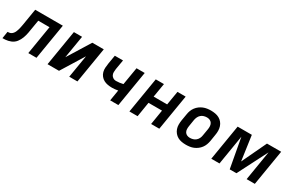

<svg xmlns="http://www.w3.org/2000/svg" viewBox="60 -1478 3645 2437"><g transform="rotate(30 1882.0 -260.0)"><path d="M343 0 412 -419H247L221 -264Q218 -245 214.5 -225Q211 -205 205.5 -185Q200 -165 193 -145.5Q186 -126 175.5 -107Q165 -88 152 -71Q139 -54 121.5 -41Q104 -28 84.5 -20Q65 -12 44.5 -7.5Q24 -3 4 -1.5Q-16 0 -36 0L-20 -101Q-5 -101 10 -104.5Q25 -108 37 -116.5Q49 -125 58.5 -137.5Q68 -150 74 -164Q80 -178 84.5 -192Q89 -206 92.5 -220Q96 -234 98.5 -248.5Q101 -263 104 -277L144 -520H549L463 0Z M625 0 711 -520H831L776 -189L981 -520H1149L1063 0H943L998 -331L793 0Z M1543 0 1569 -159Q1547 -155 1525.5 -152.5Q1504 -150 1483 -150Q1450 -150 1418.5 -155.5Q1387 -161 1360.5 -175.5Q1334 -190 1315 -214Q1296 -238 1288 -268Q1280 -298 1282.5 -330.5Q1285 -363 1290 -396L1311 -520H1431L1407 -379Q1404 -357 1403.5 -334Q1403 -311 1412.5 -292Q1422 -273 1440.5 -261.5Q1459 -250 1482 -250Q1508 -250 1534 -253.5Q1560 -257 1586 -263L1629 -520H1749L1663 0Z M1825 0 1911 -520H2031L1997 -317H2195L2229 -520H2349L2263 0H2143L2178 -216H1980L1945 0Z M2656 8Q2624 8 2592.5 2.5Q2561 -3 2535 -17.5Q2509 -32 2489.5 -55.5Q2470 -79 2460 -108Q2450 -137 2450 -169Q2450 -201 2455 -233L2472 -333Q2476 -360 2486 -387Q2496 -414 2514 -438Q2532 -462 2556 -480Q2580 -498 2607 -509Q2634 -520 2662 -524Q2690 -528 2717 -528Q2749 -528 2780.5 -522.5Q2812 -517 2838.5 -502.5Q2865 -488 2884.5 -464.5Q2904 -441 2913.5 -412Q2923 -383 2923.5 -351Q2924 -319 2918 -287L2902 -187Q2897 -160 2887 -133Q2877 -106 2859 -82Q2841 -58 2817 -40Q2793 -22 2766.5 -11Q2740 0 2711.5 4Q2683 8 2656 8ZM2656 -93Q2678 -93 2701 -99.5Q2724 -106 2742.5 -122Q2761 -138 2771 -159.5Q2781 -181 2784 -203L2801 -303Q2805 -326 2803.5 -349Q2802 -372 2791 -390.5Q2780 -409 2760 -418Q2740 -427 2717 -427Q2695 -427 2672 -420.5Q2649 -414 2631 -398Q2613 -382 2603 -360.5Q2593 -339 2589 -317L2573 -217Q2569 -194 2570 -171Q2571 -148 2582 -129.5Q2593 -111 2613 -102Q2633 -93 2656 -93Z M3025 0 3111 -520H3319L3370 -159L3541 -520H3749L3663 0H3543L3614 -433L3393 0H3295L3216 -433L3145 0Z"/></g></svg>

Font: Iosevka Aile Oblique
Style: Bold
Weight: 700
Italic angle: -9°
Designer: Belleve Invis
Foundry: Belleve Invis
Version: Version 31.1.0; ttfautohint (v1.8.4)